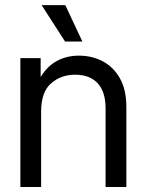

<svg xmlns="http://www.w3.org/2000/svg" viewBox="-20 -748 587 768"><path d="M144.5 -301.8V0H61.5V-515.6H142.6V-439.9Q169.4 -483.9 208.3 -504.6Q247.1 -525.4 295.9 -525.4Q348.1 -525.4 391.1 -502.7Q434.1 -480 459.7 -434.6Q485.4 -389.2 485.4 -320.3V0H402.3V-314.5Q402.3 -381.3 370.4 -415.3Q338.4 -449.2 280.3 -449.2Q224.1 -449.2 184.3 -414.6Q144.5 -379.9 144.5 -301.8ZM240.2 -582 146.5 -727.5H241.2L309.6 -582Z"/></svg>

Font: Inter Display
Style: Regular
Weight: 400
Designer: Rasmus Andersson
Foundry: rsms
Version: Version 4.001;git-9221beed3